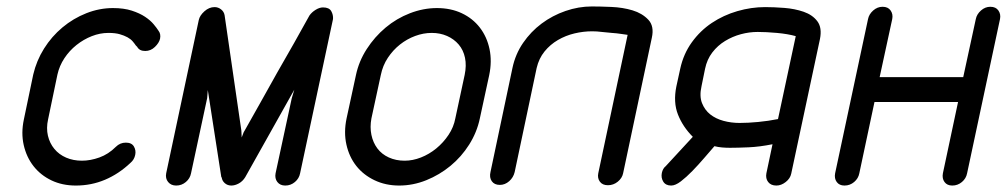

<svg xmlns="http://www.w3.org/2000/svg" viewBox="-20 -575 3120 595"><path d="M339 -120Q352 -133 370 -133Q388 -133 395 -121Q402 -109 399 -95Q396 -80 384 -70Q348 -36 305.5 -18Q263 0 215 0Q173 0 139.5 -16Q106 -32 84 -60Q62 -88 53.5 -125.5Q45 -163 54 -205L83 -344Q93 -387 116.5 -424.5Q140 -462 173.5 -490Q207 -518 247.5 -534Q288 -550 330 -550Q364 -550 388.5 -542Q413 -534 429.5 -523Q446 -512 456 -500Q466 -488 471 -480Q479 -470 476 -455Q473 -442 460 -429.5Q447 -417 430 -417Q412 -417 405 -430L401 -434Q397 -440 391 -447Q385 -454 375 -459.5Q365 -465 351 -469Q337 -473 316 -473Q290 -473 264.5 -463Q239 -453 217 -435.5Q195 -418 179.5 -394.5Q164 -371 158 -344L129 -205Q123 -178 128.5 -154.5Q134 -131 148.5 -113.5Q163 -96 185 -86.5Q207 -77 234 -77Q260 -77 288 -87Q316 -97 339 -120Z M596 -513Q599 -527 613.5 -540Q628 -553 645 -553Q656 -553 665 -546Q674 -539 676 -528L728 -170L729 -149Q731 -153 733 -159.5Q735 -166 738 -170L787 -257L839 -350L891 -441L939 -527Q946 -537 958 -544.5Q970 -552 981 -552Q1000 -552 1006.5 -540.5Q1013 -529 1012 -516L910 -38Q907 -22 894 -11Q881 0 864 0Q848 0 839.5 -11Q831 -22 834 -38L884 -270L892 -297L740 -26Q732 -13 720 -6.5Q708 0 697 0Q685 0 676.5 -7.5Q668 -15 667 -26L666 -25L624 -296L622 -271L572 -38Q569 -22 556 -11Q543 0 526 0Q510 0 501 -11Q492 -22 495 -38Z M1083 -342Q1092 -385 1116.5 -423Q1141 -461 1175 -489.5Q1209 -518 1250.5 -534Q1292 -550 1334 -550Q1377 -550 1411 -534Q1445 -518 1467 -489.5Q1489 -461 1497 -423Q1505 -385 1496 -342L1467 -208Q1458 -165 1434 -127Q1410 -89 1376 -61Q1342 -33 1301 -16.5Q1260 0 1217 0Q1175 0 1140.5 -16.5Q1106 -33 1084 -61Q1062 -89 1053.5 -127Q1045 -165 1054 -208ZM1131 -208Q1126 -181 1131 -157Q1136 -133 1149.5 -115Q1163 -97 1185 -87Q1207 -77 1234 -77Q1259 -77 1284.5 -87Q1310 -97 1332 -115Q1354 -133 1370 -157Q1386 -181 1391 -208L1420 -343Q1426 -372 1421 -396Q1416 -420 1401.5 -437Q1387 -454 1365.5 -463.5Q1344 -473 1318 -473Q1292 -473 1266.5 -463.5Q1241 -454 1219.5 -437Q1198 -420 1182 -396Q1166 -372 1160 -342Z M1925 -467Q1917 -468 1904 -470Q1891 -472 1876 -473L1845 -476Q1830 -478 1815 -478Q1788 -478 1760.5 -471.5Q1733 -465 1709 -451Q1685 -437 1667.5 -415.5Q1650 -394 1643 -364L1575 -42Q1571 -25 1558 -13.5Q1545 -2 1529 -2Q1512 -2 1504 -13.5Q1496 -25 1500 -42L1568 -364Q1577 -407 1601 -442Q1625 -477 1658.5 -502Q1692 -527 1732.5 -541Q1773 -555 1814 -555Q1839 -555 1874.5 -553.5Q1910 -552 1940 -543Q1970 -534 1989 -514Q2008 -494 2000 -458L1911 -38Q1908 -23 1894.5 -12Q1881 -1 1864 -1Q1847 -1 1839 -12Q1831 -23 1834 -38Z M2088 -362Q2098 -408 2124 -444Q2150 -480 2186 -504Q2222 -528 2265 -540.5Q2308 -553 2351 -553Q2378 -553 2410.5 -550.5Q2443 -548 2470.5 -538.5Q2498 -529 2513 -509Q2528 -489 2521 -454L2432 -37Q2429 -22 2415 -11Q2401 0 2386 0Q2369 0 2360.5 -11Q2352 -22 2355 -38L2374 -128Q2334 -120 2300 -118.5Q2266 -117 2242 -117Q2230 -117 2218 -118Q2206 -119 2194 -122L2162 -85Q2144 -64 2125.5 -45Q2107 -26 2090 -13Q2073 0 2060 0Q2043 0 2035.5 -12Q2028 -24 2031 -39Q2034 -53 2043 -60L2127 -151Q2096 -182 2081 -220Q2066 -258 2076 -307ZM2154 -308Q2147 -277 2155.5 -255.5Q2164 -234 2181 -220.5Q2198 -207 2222 -200.5Q2246 -194 2272 -194Q2298 -194 2329.5 -197Q2361 -200 2391 -206L2446 -463Q2421 -470 2387.5 -473Q2354 -476 2328 -476Q2302 -476 2276 -469Q2250 -462 2227 -448Q2204 -434 2187.5 -412.5Q2171 -391 2165 -362Z M2670 -516Q2673 -531 2686 -542.5Q2699 -554 2715 -554Q2732 -554 2740 -542.5Q2748 -531 2745 -516L2706 -336H2965L3004 -516Q3007 -531 3020 -542.5Q3033 -554 3049 -554Q3066 -554 3074 -542.5Q3082 -531 3079 -516L2977 -38Q2974 -22 2961 -11Q2948 0 2931 0Q2915 0 2907 -11Q2899 -22 2902 -38L2949 -259H2690L2643 -38Q2640 -22 2627 -11Q2614 0 2597 0Q2581 0 2573 -11Q2565 -22 2568 -38Z"/></svg>

Font: VDS Compensated
Style: Light Italic
Weight: 300
Italic angle: -12°
Designer: artmaker
Foundry: artmaker
Version: Version 1.000 2012 initial release